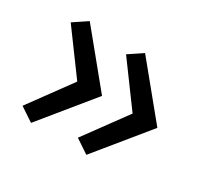

<svg xmlns="http://www.w3.org/2000/svg" viewBox="-97 -681 734 691"><g transform="rotate(30 270.0 -335.5)"><path d="M97.2 -546.9 270 -335.9 97.2 -124 40 -162.1 167 -335.9 40 -508.8ZM270 -162.1 397 -335.9 270 -508.8 327.1 -546.9 500 -335.9 327.1 -124Z"/></g></svg>

Font: LT Wave Text
Style: Regular
Weight: 400
Designer: Daniel Lyons
Version: Version 2.5 (Glyphs App)